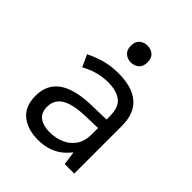

<svg xmlns="http://www.w3.org/2000/svg" viewBox="-213 -888 1025 1025"><g transform="rotate(45 300.0 -375.0)"><path d="M246 10Q167 10 118.5 -29Q70 -68 70 -147Q70 -205 98 -243.5Q126 -282 180.5 -301.5Q235 -321 313 -323L428 -326V-348Q428 -420 392 -446.5Q356 -473 295 -473Q252 -473 213 -462Q174 -451 139 -431L108 -499Q146 -518 192.5 -532Q239 -546 300 -546Q401 -546 455.5 -500.5Q510 -455 510 -359V0H438L428 -74H424Q402 -46 375.5 -27.5Q349 -9 317 0.5Q285 10 246 10ZM261 -63Q306 -63 344 -79.5Q382 -96 405 -129.5Q428 -163 428 -214V-262L332 -259Q268 -257 229 -243.5Q190 -230 172.5 -206.5Q155 -183 155 -150Q155 -104 184 -83.5Q213 -63 261 -63ZM304 -633Q278 -633 259.5 -649Q241 -665 241 -696Q241 -729 259.5 -744.5Q278 -760 304 -760Q330 -760 348.5 -744.5Q367 -729 367 -696Q367 -665 348.5 -649Q330 -633 304 -633Z"/></g></svg>

Font: Noto Sans Mono
Style: Regular
Weight: 400
Designer: Monotype Design Team
Foundry: Monotype Imaging Inc.
Version: Version 2.014